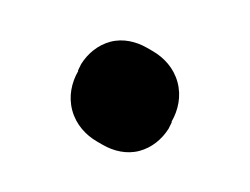

<svg xmlns="http://www.w3.org/2000/svg" viewBox="-41 -233 377 289"><g transform="rotate(-15 147.0 -88.0)"><path d="M65 -88C65 -66 75 -47 89 -33L96 -26C109 -13 127 -3 147 -3C166 -3 184 -11 198 -24L205 -32V-33C219 -47 229 -66 229 -88C229 -110 219 -129 205 -143L198 -150C185 -163 167 -173 147 -173C128 -173 110 -165 96 -152L89 -144V-143C75 -129 65 -110 65 -88Z"/></g></svg>

Font: Hussar Woodtype
Style: SeBd
Weight: 900
Foundry: Cannot Into Space Fonts
Version: Version 1.07